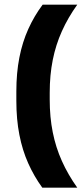

<svg xmlns="http://www.w3.org/2000/svg" viewBox="-20 -696 366 840"><path d="M197.5 -290.5V-260.5Q197.5 -183.5 210.8 -117.2Q224 -51 250.8 8.5Q277.5 68 318 125H165Q129 75.5 103.5 18.5Q78 -38.5 64.8 -106.2Q51.5 -174 51.5 -255V-296Q51.5 -377 64.8 -444.5Q78 -512 103.8 -569Q129.5 -626 166.5 -675.5H318Q277.5 -619 250.8 -559.5Q224 -500 210.8 -433.8Q197.5 -367.5 197.5 -290.5Z"/></svg>

Font: Anek Bangla
Style: Bold
Weight: 700
Designer: Sulekha Rajkumar (Bangla), Yesha Goshar (Latin)
Foundry: Ek Type
Version: Version 1.003